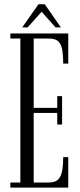

<svg xmlns="http://www.w3.org/2000/svg" viewBox="-20 -852 364 872"><path d="M27 0V-23H72.5V-677H27V-700H290V-563H267Q267 -603.5 262 -628.8Q257 -654 243.2 -665.5Q229.5 -677 202.5 -677H133V-362H240V-415.5H262V-286.5H240V-339H133V-23H201Q228 -23 242 -35Q256 -47 261.5 -72.5Q267 -98 267 -138.5H290V0ZM81 -727.5 154.5 -832.5H183.5L256.5 -727.5H232.5L169 -798.5L105.5 -727.5Z"/></svg>

Font: Imbue 48pt Light
Style: Regular
Weight: 300
Designer: Tyler Finck
Foundry: Etcetera Type Company
Version: Version 1.102